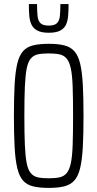

<svg xmlns="http://www.w3.org/2000/svg" viewBox="-20 -910 476 938"><path d="M218 8Q173 8 142 0.5Q111 -7 92.5 -28Q74 -49 64.5 -88.5Q55 -128 51.5 -190Q48 -252 48 -344Q48 -436 51.5 -498Q55 -560 64.5 -599.5Q74 -639 92.5 -660Q111 -681 142 -688.5Q173 -696 218 -696Q263 -696 293.5 -688.5Q324 -681 343 -660Q362 -639 371.5 -599.5Q381 -560 384.5 -498Q388 -436 388 -344Q388 -252 384.5 -190Q381 -128 371.5 -88.5Q362 -49 343 -28Q324 -7 293.5 0.5Q263 8 218 8ZM218 -39Q249 -39 270.5 -43.5Q292 -48 305.5 -64Q319 -80 326 -112.5Q333 -145 335 -201.5Q337 -258 337 -344Q337 -430 335 -486.5Q333 -543 326 -575.5Q319 -608 305.5 -624Q292 -640 270.5 -644.5Q249 -649 218 -649Q186 -649 165 -644.5Q144 -640 130.5 -624Q117 -608 110.5 -575.5Q104 -543 101.5 -486.5Q99 -430 99 -344Q99 -258 101.5 -201.5Q104 -145 110.5 -112.5Q117 -80 130.5 -64Q144 -48 165 -43.5Q186 -39 218 -39ZM218 -750Q183 -750 163 -760.5Q143 -771 134 -789.5Q125 -808 123 -833.5Q121 -859 121 -890H161Q161 -855 163.5 -831.5Q166 -808 178 -796.5Q190 -785 218 -785Q246 -785 258 -796.5Q270 -808 272.5 -831.5Q275 -855 275 -890H315Q315 -859 313 -833.5Q311 -808 302.5 -789.5Q294 -771 274 -760.5Q254 -750 218 -750Z"/></svg>

Font: Saira ExtraCondensed Light
Style: Regular
Weight: 300
Width: 2
Designer: Hector Gatti with collaboration of the Omnibus-Type team
Foundry: Omnibus-Type
Version: Version 1.101